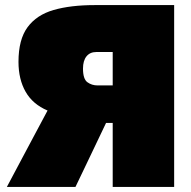

<svg xmlns="http://www.w3.org/2000/svg" viewBox="-20 -733 749 753"><path d="M7 0Q21.5 -27.5 41 -64Q60.5 -100.5 81 -139.2Q101.5 -178 119.5 -211.5L166.5 -299.5Q108.5 -324 80.5 -373Q52.5 -422 52.5 -490.5Q52.5 -578 88 -626.2Q123.5 -674.5 190.2 -693.8Q257 -713 350.5 -713H663V0H422V-251H396L343.5 -141Q327.5 -107.5 311 -73Q294.5 -38.5 276 0ZM362.5 -398H422V-529H357.5Q333 -529 319.2 -512Q305.5 -495 305.5 -464Q305.5 -423 322.8 -410.5Q340 -398 362.5 -398Z"/></svg>

Font: Commissioner Black
Style: Regular
Weight: 900
Designer: Kostas Bartsokas
Foundry: Kostas Bartsokas
Version: Version 1.000; ttfautohint (v1.8.3)